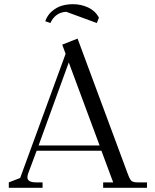

<svg xmlns="http://www.w3.org/2000/svg" viewBox="-20 -896 740 916"><path d="M22 0V-25.9L76.2 -46.9L293 -639.2L276.9 -683.1L350.1 -711.9L589.8 -65.9Q599.1 -40.5 606.9 -33.2Q614.7 -25.9 638.2 -25.9H681.2V0H472.2V-25.9H520L463.9 -176.8H154.8L113.8 -66.9Q110.8 -58.1 110.8 -49.8Q110.8 -25.9 152.8 -25.9H183.1V0ZM164.1 -202.1H455.1L308.1 -598.1ZM195.8 -794.9Q206.1 -823.7 228 -842.5Q250 -861.3 274.9 -868.7Q299.8 -876 328.1 -876Q366.7 -876 400.4 -860.4Q434.1 -844.7 452.1 -812L441.9 -786.1L295.9 -839.8Q244.1 -836.9 220.2 -786.1Z"/></svg>

Font: Dihjauti S
Style: Regular
Weight: 400
Designer: T. Christopher White
Version: Version 3.0.0